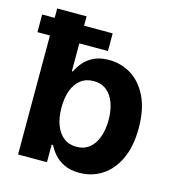

<svg xmlns="http://www.w3.org/2000/svg" viewBox="-109 -821 848 924"><g transform="rotate(15 315.0 -359.5)"><path d="M368.3 9.1Q323.9 9.1 293.1 -6Q262.3 -21 243.1 -43.2Q223.9 -65.4 213.5 -87.4H206.4V0H62.4V-727.5H208.8V-454H213.5Q223.6 -475.8 242.3 -498.7Q261 -521.5 291.9 -537.1Q322.7 -552.7 369.1 -552.7Q429.8 -552.7 480 -521.5Q530.1 -490.2 560.3 -427.7Q590.5 -365.3 590.5 -272Q590.5 -181.1 561.2 -118.5Q531.9 -55.8 481.6 -23.3Q431.4 9.1 368.3 9.1ZM323.2 -108.3Q361.5 -108.3 387.5 -129.3Q413.5 -150.3 426.9 -187.4Q440.3 -224.6 440.3 -272.5Q440.3 -320.4 427 -357.1Q413.7 -393.8 387.7 -414.6Q361.8 -435.4 323.2 -435.4Q285.5 -435.4 259.3 -415.2Q233 -395.1 219.4 -358.7Q205.7 -322.2 205.7 -272.5Q205.7 -223.3 219.5 -186.4Q233.2 -149.5 259.6 -128.9Q286 -108.3 323.2 -108.3ZM0.1 -592.7V-680.7H351.4V-592.7Z"/></g></svg>

Font: Inter Variable LoSnoCo
Style: Regular
Weight: 400
Designer: Rasmus Andersson
Foundry: rsms
Version: Version 4.000;git-a52131595; featfreeze: case,dlig,ss01,ss02